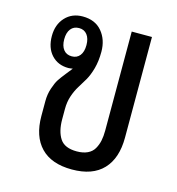

<svg xmlns="http://www.w3.org/2000/svg" viewBox="-90 -637 668 725"><g transform="rotate(15 244.0 -274.5)"><path d="M254.9 9.8Q174.8 9.8 133.3 -33.2Q91.8 -76.2 91.8 -155.8V-213.9Q91.8 -240.7 99.9 -264.6Q107.9 -288.6 116.2 -301.3Q124.5 -314 140.1 -333.5Q155.8 -353 160.2 -358.9Q148.4 -356.9 143.1 -356.9Q102.1 -356.9 76.9 -384.3Q51.8 -411.6 51.8 -458Q51.8 -502.4 77.9 -530.8Q104 -559.1 146 -559.1Q194.8 -559.1 221.4 -527.3Q248 -495.6 248 -448.2Q248 -411.6 240 -382.6Q231.9 -353.5 220.7 -334.2Q209.5 -314.9 198.2 -297.1Q187 -279.3 179 -255.9Q170.9 -232.4 170.9 -204.1V-164.1Q170.9 -116.7 189.2 -88.9Q207.5 -61 254.9 -61Q279.8 -61 296.9 -69.1Q314 -77.1 322.8 -92.3Q331.5 -107.4 335.2 -124.8Q338.9 -142.1 338.9 -165V-551.8H418V-158.2Q418 -77.6 376.7 -33.9Q335.4 9.8 254.9 9.8ZM144 -402.8Q164.1 -402.8 175.5 -417.2Q187 -431.6 187 -458Q187 -483.9 175.5 -498.5Q164.1 -513.2 144 -513.2Q123 -513.2 111.6 -498.5Q100.1 -483.9 100.1 -458Q100.1 -432.1 111.6 -417.5Q123 -402.8 144 -402.8Z"/></g></svg>

Font: Noto Sans Thai Looped Condensed
Style: Regular
Weight: 400
Width: 3
Designer: Sasikarn Vongin, Ben Mitchell
Foundry: The Fontpad Ltd
Version: Version 1.00